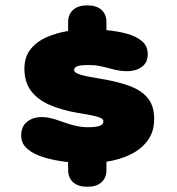

<svg xmlns="http://www.w3.org/2000/svg" viewBox="-20 -668 659 716"><path d="M305.5 28.5Q272 28.5 253 12Q234 -4.5 234 -35.5V-63.5Q187.5 -68.5 147.5 -80Q107.5 -91.5 83.2 -111.8Q59 -132 59 -162Q59 -196.5 81 -214Q103 -231.5 137.5 -231.5Q151 -231.5 167.8 -227.8Q184.5 -224 203 -217Q219 -211.5 236 -206Q253 -200.5 271 -197Q289 -193.5 307.5 -193.5Q335.5 -193.5 350.5 -198.2Q365.5 -203 365.5 -215.5Q365.5 -223 355.5 -228Q345.5 -233 325 -237.2Q304.5 -241.5 272.5 -246.5Q208 -257.5 163 -277.8Q118 -298 94.5 -330.8Q71 -363.5 71 -412Q71 -455 93.5 -483.8Q116 -512.5 153.2 -529Q190.5 -545.5 234 -552.5V-584Q234 -615 253 -631.5Q272 -648 305.5 -648Q339.5 -648 358.2 -631.5Q377 -615 377 -584V-555.5Q417.5 -552 452.5 -542.5Q487.5 -533 509.2 -514.8Q531 -496.5 531 -466Q531 -434.5 508.8 -418.5Q486.5 -402.5 454 -402.5Q436.5 -402.5 420.5 -405.5Q404.5 -408.5 388.5 -413Q373 -417.5 353.8 -421.5Q334.5 -425.5 312.5 -425.5Q301.5 -425.5 291.5 -425Q281.5 -424.5 273.5 -422.5Q265.5 -420.5 261 -416.8Q256.5 -413 256.5 -406.5Q256.5 -399.5 268.2 -394Q280 -388.5 300.5 -384.2Q321 -380 348 -375.5Q412 -365.5 458.5 -349.2Q505 -333 530 -303.5Q555 -274 555 -224.5Q555 -177.5 531.2 -144.8Q507.5 -112 467.2 -92.2Q427 -72.5 377 -65V-35.5Q377 -4.5 358.2 12Q339.5 28.5 305.5 28.5Z"/></svg>

Font: Sono Monospace ExtraBold
Style: Regular
Weight: 800
Version: Version 2.112